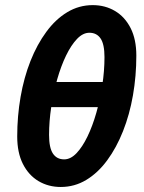

<svg xmlns="http://www.w3.org/2000/svg" viewBox="-20 -733 572 765"><path d="M222.1 12Q172.8 12 133.4 -11.4Q94.1 -34.8 71.3 -79.7Q48.6 -124.6 48.6 -189.2Q48.6 -270.1 62 -347.1Q75.4 -424.1 101.5 -490.1Q127.7 -556.1 164.7 -606.3Q201.6 -656.6 248.3 -684.6Q294.9 -712.6 349.6 -712.6Q398.9 -712.6 438.3 -689.2Q477.7 -665.8 500.5 -620.9Q523.2 -576 523.2 -511.4Q523.2 -430.5 509.8 -353.5Q496.4 -276.5 470.2 -210.5Q444.1 -144.5 407.1 -94.3Q370.1 -44 323.5 -16Q276.9 12 222.1 12ZM235.7 -98Q261.4 -98 284.9 -122.7Q308.3 -147.3 328.5 -189Q348.7 -230.8 363.8 -283.7Q378.9 -336.6 387.6 -393.7Q396.3 -450.8 396.3 -505.4Q396.3 -556.6 380.9 -579.5Q365.4 -602.5 336.1 -602.5Q310.4 -602.5 286.9 -577.9Q263.4 -553.3 243.2 -511.6Q223 -469.8 207.9 -416.9Q192.9 -363.9 184.2 -306.8Q175.5 -249.8 175.5 -195.2Q175.5 -144.2 190.9 -121.1Q206.4 -98 235.7 -98ZM134.1 -306.2 155 -406.4H439.8L418.8 -306.2Z"/></svg>

Font: Source Sans 3 VF
Style: Italic
Weight: 200
Italic angle: -11°
Designer: Paul D. Hunt
Foundry: Adobe Systems Incorporated
Version: Version 3.042;hotconv 1.0.118;makeotfexe 2.5.65603